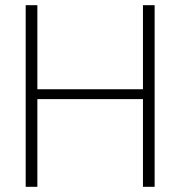

<svg xmlns="http://www.w3.org/2000/svg" viewBox="-20 -720 695 740"><path d="M531 0V-700H576V0ZM79 0V-700H124V0ZM109 -338V-376H549V-338Z"/></svg>

Font: DM Sans 12pt ExtraLight
Style: Regular
Weight: 250
Version: Version 4.004;gftools[0.9.30]